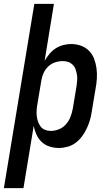

<svg xmlns="http://www.w3.org/2000/svg" viewBox="-52 -755 572 990"><path d="M-32 215 125 -735H226L178 -441Q189 -460 203 -477Q217 -494 235 -505.5Q253 -517 273.5 -522.5Q294 -528 314 -528Q341 -528 365 -519.5Q389 -511 406.5 -493.5Q424 -476 433 -452.5Q442 -429 445.5 -403.5Q449 -378 447.5 -351.5Q446 -325 441 -299L421 -179Q418 -157 411.5 -135Q405 -113 395 -92Q385 -71 371 -52Q357 -33 338.5 -19Q320 -5 297 1.5Q274 8 252 8Q227 8 203.5 0.5Q180 -7 163 -23Q146 -39 136 -61Q126 -83 122 -107L69 215ZM210 -80Q231 -80 252 -88.5Q273 -97 288 -114Q303 -131 311 -151.5Q319 -172 323 -193L343 -313Q345 -328 346 -342.5Q347 -357 344.5 -371Q342 -385 337.5 -398Q333 -411 323 -421Q313 -431 300 -435.5Q287 -440 272 -440Q252 -440 232 -433.5Q212 -427 196.5 -412Q181 -397 172.5 -378Q164 -359 161 -339L141 -219Q138 -204 137 -188Q136 -172 137.5 -157Q139 -142 144 -128Q149 -114 157.5 -102.5Q166 -91 180 -85.5Q194 -80 210 -80Z"/></svg>

Font: Iosevka Term Curly Semibold
Style: Italic
Weight: 600
Italic angle: -9°
Designer: Belleve Invis
Foundry: Belleve Invis
Version: Version 32.3.0